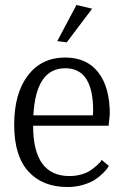

<svg xmlns="http://www.w3.org/2000/svg" viewBox="-20 -741 493 771"><path d="M248 -571 210 -576 287 -721 350 -706ZM251 10Q151 10 94 -52.5Q37 -115 37 -240Q37 -366 92 -438Q147 -510 242 -510Q328 -510 374.5 -450.5Q421 -391 421 -282L416 -236H113Q113 -34 259 -34Q284 -34 306.5 -40.5Q329 -47 343 -56.5Q357 -66 368 -76Q379 -86 384 -92L388 -99L417 -75Q415 -72 411.5 -66Q408 -60 393.5 -45.5Q379 -31 361.5 -19.5Q344 -8 314.5 1Q285 10 251 10ZM114 -278H353Q354 -288 354 -297Q354 -467 242 -467Q124 -467 114 -278Z"/></svg>

Font: Arsenal
Style: Regular
Weight: 400
Designer: Andrij Shevchenko
Foundry: Stairsfor
Version: Version 2.001;PS 002.001;hotconv 1.0.88;makeotf.lib2.5.64775